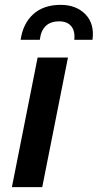

<svg xmlns="http://www.w3.org/2000/svg" viewBox="-20 -771 403 791"><path d="M29 0 135 -534H260L154 0ZM65 -607Q75 -675 117.5 -713Q160 -751 230 -751Q294 -751 332 -712Q370 -673 361 -607H286Q290 -643 273.5 -663Q257 -683 224 -683Q153 -683 144 -607Z"/></svg>

Font: Montserrat SemiBold
Style: Italic
Weight: 600
Italic angle: -11.3°
Designer: Julieta Ulanovsky
Foundry: Julieta Ulanovsky
Version: Version 9.000; ttfautohint (v1.8.4.7-5d5b)